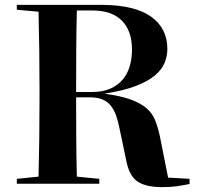

<svg xmlns="http://www.w3.org/2000/svg" viewBox="-20 -760 810 787"><path d="M669 -32 757 -27V-6Q728 0 704 3.5Q680 7 645 7Q578 7 544.5 -15.5Q511 -38 499 -95L470 -233Q464 -264 455.5 -287.5Q447 -311 433.5 -327.5Q420 -344 399.5 -352.5Q379 -361 348 -361H292Q292 -276 292.5 -197Q293 -118 295 -36L387 -27V-7H49V-27L138 -36Q140 -117 141 -195Q142 -273 142 -351V-395Q142 -473 141 -551Q140 -629 138 -712L49 -720V-740H401Q533 -739 599.5 -691.5Q666 -644 666 -559Q666 -530 654.5 -502Q643 -474 614 -450Q585 -426 535 -407Q485 -388 408 -376Q475 -367 516 -352Q557 -337 581 -316Q605 -295 616 -267Q627 -239 635 -203ZM295 -717Q293 -635 292.5 -555Q292 -475 292 -383H358Q402 -383 433 -397Q464 -411 483.5 -434.5Q503 -458 512 -489.5Q521 -521 521 -556Q521 -634 479.5 -675.5Q438 -717 359 -717H295Z"/></svg>

Font: XinYuGongZhangJiaSongA
Style: Regular
Weight: 900
Designer: XinYuGong
Foundry: Adobe Systems Incorporated
Version: Version 1.00